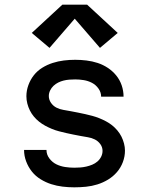

<svg xmlns="http://www.w3.org/2000/svg" viewBox="-20 -794 640 822"><path d="M298 8Q273 8 248 5Q223 2 199.5 -5.5Q176 -13 154 -26.5Q132 -40 116.5 -59.5Q101 -79 92 -103Q83 -127 83 -152H179Q179 -132 191.5 -115.5Q204 -99 221.5 -90.5Q239 -82 259 -79Q279 -76 298 -76Q311 -76 324 -77Q337 -78 350 -81Q363 -84 375 -89Q387 -94 397 -102.5Q407 -111 413 -123Q419 -135 419 -148Q419 -164 409.5 -177Q400 -190 386 -197Q372 -204 356 -206.5Q340 -209 324.5 -212Q309 -215 293.5 -218Q278 -221 263 -224.5Q248 -228 232.5 -232Q217 -236 202.5 -242Q188 -248 174 -255.5Q160 -263 147.5 -273Q135 -283 125 -295Q115 -307 108 -321Q101 -335 97 -350.5Q93 -366 93 -382Q93 -406 101.5 -429.5Q110 -453 125 -472Q140 -491 161 -504Q182 -517 205.5 -524.5Q229 -532 253 -535Q277 -538 302 -538Q326 -538 350.5 -535Q375 -532 398 -524.5Q421 -517 441.5 -503.5Q462 -490 477.5 -471Q493 -452 501 -428.5Q509 -405 509 -380H413Q413 -399 401.5 -415Q390 -431 373.5 -439.5Q357 -448 338.5 -451Q320 -454 302 -454Q289 -454 276.5 -453Q264 -452 252 -449Q240 -446 229 -440.5Q218 -435 209 -426.5Q200 -418 194.5 -406.5Q189 -395 189 -383Q189 -367 198.5 -353.5Q208 -340 222 -333Q236 -326 251.5 -323.5Q267 -321 282.5 -318Q298 -315 313.5 -312Q329 -309 344.5 -305.5Q360 -302 375 -298Q390 -294 405 -288Q420 -282 434 -274.5Q448 -267 460 -257.5Q472 -248 482.5 -235.5Q493 -223 500 -209Q507 -195 511 -179.5Q515 -164 515 -149Q515 -124 506 -100Q497 -76 480.5 -57Q464 -38 442.5 -25Q421 -12 397 -4.5Q373 3 348 5.5Q323 8 298 8ZM192 -589 116 -653 247 -774H353L484 -653L408 -589L300 -714Z"/></svg>

Font: Iosevka Curly Medium Extended
Style: Regular
Weight: 500
Width: 7
Monospace: yes
Designer: Belleve Invis
Foundry: Belleve Invis
Version: Version 11.1.0; ttfautohint (v1.8.3)